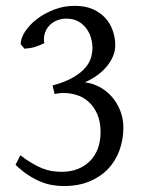

<svg xmlns="http://www.w3.org/2000/svg" viewBox="-20 -623 509 658"><path d="M402.8 -186Q402.8 -145 389.6 -108.4Q376.5 -71.8 350.6 -44.4Q324.7 -17.1 286.6 -1.2Q248.5 14.6 198.2 14.6Q179.2 14.6 159.2 11.2Q139.2 7.8 118.4 -0.7Q97.7 -9.3 76.4 -23.2Q55.2 -37.1 33.2 -58.1L49.8 -90.8Q71.8 -74.2 90.1 -63.5Q108.4 -52.7 124.8 -46.1Q141.1 -39.6 157.2 -36.9Q173.3 -34.2 191.9 -34.2Q221.7 -34.2 246.1 -43.7Q270.5 -53.2 288.1 -70.8Q305.7 -88.4 315.2 -113.5Q324.7 -138.7 324.7 -169.9Q324.7 -206.5 313.2 -232.2Q301.8 -257.8 283.9 -273.9Q266.1 -290 243.9 -297.1Q221.7 -304.2 200.2 -304.2H189.9Q187 -304.2 184.3 -303.7Q181.6 -303.2 178 -302.7Q174.3 -302.2 167 -300.8L160.2 -330.1Q205.1 -342.3 231.9 -358.4Q258.8 -374.5 273.2 -391.8Q287.6 -409.2 292.2 -426.5Q296.9 -443.8 296.9 -459Q296.9 -475.6 291.7 -493.4Q286.6 -511.2 275.6 -525.9Q264.6 -540.5 248 -549.8Q231.4 -559.1 208 -559.1Q188.5 -559.1 173.1 -552.2Q157.7 -545.4 147.5 -533.7Q137.2 -522 133.1 -506.8Q128.9 -491.7 131.8 -475.1Q115.2 -466.8 100.1 -462.2Q85 -457.5 64 -456.1L50.8 -471.2Q50.8 -491.7 65.9 -514.9Q81.1 -538.1 106.4 -557.6Q131.8 -577.1 165.3 -590.1Q198.7 -603 235.8 -603Q272.5 -603 298.6 -591.3Q324.7 -579.6 341.8 -560.3Q358.9 -541 366.9 -516.8Q375 -492.7 375 -467.8Q375 -449.2 367.7 -431.2Q360.4 -413.1 346.9 -396.5Q333.5 -379.9 314.2 -365.7Q294.9 -351.6 271 -340.8Q298.8 -337.4 323 -324Q347.2 -310.5 364.7 -289.8Q382.3 -269 392.6 -242.4Q402.8 -215.8 402.8 -186Z"/></svg>

Font: 4542c183b97760f0 - subset of Gentium Basic
Style: Regular
Weight: 400
Designer: J. Victor Gaultney and Annie Olsen
Foundry: SIL International
Version: Version 1.100